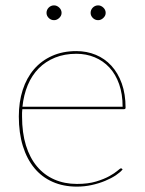

<svg xmlns="http://www.w3.org/2000/svg" viewBox="-20 -688 540 714"><path d="M264 -498Q302.5 -498 336 -484.2Q369.5 -470.5 394.2 -443.5Q419 -416.5 433 -377.2Q447 -338 447 -287Q447 -284.5 445.2 -283.2Q443.5 -282 441 -282H63Q62 -275 62 -268.5V-255Q62 -194 76.5 -147.2Q91 -100.5 117.8 -68.8Q144.5 -37 182.2 -20.5Q220 -4 266 -4Q307.5 -4 337.2 -13Q367 -22 386.8 -33Q406.5 -44 416.8 -53Q427 -62 430 -62Q432 -62 434 -60L436 -58Q427.5 -47.5 410.8 -36.2Q394 -25 371.2 -15.5Q348.5 -6 321.5 0Q294.5 6 266 6Q215.5 6 175.5 -11.8Q135.5 -29.5 107.8 -63Q80 -96.5 65 -145Q50 -193.5 50 -255Q50 -309 64.5 -353.8Q79 -398.5 106.5 -430.5Q134 -462.5 173.8 -480.2Q213.5 -498 264 -498ZM264 -488Q220 -488 184.8 -473.8Q149.5 -459.5 124 -433.8Q98.5 -408 83.2 -371.5Q68 -335 63.5 -291H436Q436 -338.5 423 -375.2Q410 -412 386.8 -437Q363.5 -462 332 -475Q300.5 -488 264 -488ZM209 -640Q209 -629.5 200.2 -621.2Q191.5 -613 181 -613Q169.5 -613 161.2 -621.2Q153 -629.5 153 -640Q153 -651.5 161.2 -659.8Q169.5 -668 181 -668Q191.5 -668 200.2 -659.8Q209 -651.5 209 -640ZM373 -640Q373 -629.5 364.2 -621.2Q355.5 -613 345 -613Q333.5 -613 325.2 -621.2Q317 -629.5 317 -640Q317 -651.5 325.2 -659.8Q333.5 -668 345 -668Q355.5 -668 364.2 -659.8Q373 -651.5 373 -640Z"/></svg>

Font: Lato TR Hairline
Style: Regular
Weight: 250
Designer: Lukasz Dziedzic
Foundry: Lukasz Dziedzic
Version: Version 1.104 2013